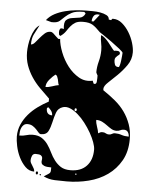

<svg xmlns="http://www.w3.org/2000/svg" viewBox="-55 -814 718 887"><g transform="rotate(5 304.0 -370.0)"><path d="M437 -740Q459 -740 478 -724Q497 -708 511 -685Q525 -662 532.5 -637Q540 -612 540 -593Q540 -560 521 -533Q502 -506 479.5 -484Q457 -462 438 -444.5Q419 -427 419 -413Q419 -409 420 -407Q450 -387 476 -365.5Q502 -344 520.5 -318Q539 -292 550 -261Q561 -230 561 -193Q561 -135 537.5 -93.5Q514 -52 476 -25Q438 2 388.5 14.5Q339 27 287 27Q260 27 232 26Q204 25 180 13Q192 5 198 1.5Q204 -2 207 -5.5Q210 -9 210.5 -14.5Q211 -20 211 -31Q188 -31 178 -35.5Q168 -40 165.5 -46Q163 -52 164.5 -59.5Q166 -67 165 -73Q164 -79 158 -83Q152 -87 134 -87Q122 -87 117.5 -76.5Q113 -66 113 -56Q113 -48 116.5 -42.5Q120 -37 123.5 -31Q127 -25 130.5 -19Q134 -13 134 -5Q110 -5 92.5 -22.5Q75 -40 63 -64.5Q51 -89 45.5 -115.5Q40 -142 40 -160Q40 -190 51.5 -216Q63 -242 81.5 -263.5Q100 -285 124 -302.5Q148 -320 173 -333V-347Q150 -369 128 -391Q106 -413 89.5 -438Q73 -463 63 -491Q53 -519 53 -553Q53 -567 55.5 -585.5Q58 -604 63.5 -622.5Q69 -641 78 -656.5Q87 -672 100 -680Q85 -652 76.5 -634.5Q68 -617 68 -589Q77 -589 86 -599.5Q95 -610 105 -622Q115 -634 126.5 -644.5Q138 -655 153 -655Q160 -655 166.5 -649Q173 -643 179 -637Q185 -631 190 -627Q195 -623 200 -627Q202 -599 215.5 -564.5Q229 -530 251 -501.5Q273 -473 302.5 -456Q332 -439 367 -447Q367 -445 369.5 -440Q372 -435 373 -433H377Q385 -433 386 -444Q387 -455 387 -460V-473Q386 -474 383 -480Q380 -486 380 -487Q380 -512 387 -538Q394 -564 394 -590Q394 -607 390.5 -623.5Q387 -640 387 -657V-660Q396 -657 405.5 -648.5Q415 -640 423.5 -629.5Q432 -619 439.5 -609Q447 -599 453 -593Q459 -595 470 -594Q481 -593 481 -583Q481 -579 477.5 -576.5Q474 -574 470 -570.5Q466 -567 462.5 -562.5Q459 -558 459 -550Q459 -541 462.5 -530.5Q466 -520 480 -520Q483 -520 485.5 -529Q488 -538 489.5 -550Q491 -562 492 -573Q493 -584 493 -587Q493 -591 475.5 -605Q458 -619 436.5 -634.5Q415 -650 397.5 -661.5Q380 -673 380 -673Q359 -695 343.5 -704.5Q328 -714 300 -714Q276 -714 263.5 -706.5Q251 -699 242 -688Q233 -677 224.5 -664Q216 -651 200 -640Q194 -642 193 -647.5Q192 -653 192 -658Q192 -666 195.5 -672Q199 -678 213 -673Q209 -705 220 -715Q231 -725 247.5 -727Q264 -729 281.5 -732Q299 -735 307 -753Q303 -759 300 -760H297Q261 -760 243 -750.5Q225 -741 213.5 -730Q202 -719 191.5 -709.5Q181 -700 160 -700H153L127 -707Q142 -726 164 -737.5Q186 -749 211.5 -755.5Q237 -762 262.5 -764.5Q288 -767 310 -767Q321 -767 339 -767Q357 -767 374 -764Q391 -761 403.5 -754.5Q416 -748 416 -735L427 -733L428 -734Q428 -735 430 -737Q431 -739 433 -740ZM373 -753Q370 -754 363 -754Q350 -754 344 -743.5Q338 -733 338 -720H347ZM213 -413Q210 -417 209 -424.5Q208 -432 206 -439Q204 -446 201.5 -452Q199 -458 193 -460Q181 -451 166.5 -434Q152 -417 152 -399Q166 -399 183 -405Q200 -411 213 -413ZM401 -130Q401 -144 393.5 -164.5Q386 -185 373.5 -207Q361 -229 344.5 -250.5Q328 -272 310 -287.5Q292 -303 274 -310.5Q256 -318 240 -313Q218 -306 210.5 -284.5Q203 -263 198 -239.5Q193 -216 184 -198Q175 -180 150 -180Q144 -180 138.5 -186.5Q133 -193 126 -200.5Q119 -208 109 -214.5Q99 -221 85 -221Q74 -221 67.5 -215.5Q61 -210 57 -201.5Q53 -193 52 -183Q51 -173 51 -165Q69 -165 83 -169.5Q97 -174 113 -174Q139 -174 155.5 -163Q172 -152 183.5 -135.5Q195 -119 204 -100Q213 -81 225.5 -64.5Q238 -48 255 -37Q272 -26 300 -26Q348 -26 374.5 -54Q401 -82 401 -130ZM300 -300Q305 -300 305 -306.5Q305 -313 300 -313Q295 -313 295 -306.5Q295 -300 300 -300ZM194 -271Q194 -282 188 -291Q182 -300 173 -307Q172 -307 169.5 -304.5Q167 -302 167 -300Q167 -271 194 -271ZM555 -204Q555 -216 549 -225Q543 -234 530 -234Q521 -234 513.5 -230Q506 -226 496 -226Q483 -226 472 -232.5Q461 -239 450.5 -247Q440 -255 427.5 -261.5Q415 -268 399 -268Q399 -254 405 -237.5Q411 -221 413 -207Q419 -211 423 -212.5Q427 -214 433 -214Q442 -214 448 -210Q454 -206 463 -206Q471 -206 477 -210Q483 -214 490 -214Q507 -214 521.5 -209Q536 -204 555 -204ZM327 -7Q330 -7 330 -10Q330 -13 327 -13Q324 -14 324 -10Q324 -6 327 -7ZM147 7Q142 7 142 0Q142 -7 147 -7Q152 -7 152 0Q152 7 147 7ZM167 7Q166 10 163.5 10Q161 10 160 7Q159 4 163 4Q167 4 167 7Z"/></g></svg>

Font: Genkaimincho
Style: Regular
Weight: 800
Designer: Dr. Ken Lunde (project architect, glyph set definition & overall production); Masataka HATTORI \u670D \u90E8 \u6B63 \u8C
Foundry: Adobe Systems Incorporated
Version: Version 1.00